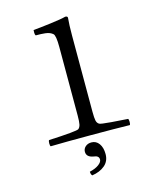

<svg xmlns="http://www.w3.org/2000/svg" viewBox="-133 -790 906 1107"><g transform="rotate(-15 320.0 -236.0)"><path d="M322 41Q350 41 367 64.5Q384 88 384 127Q384 169 354.5 194Q325 219 278 226Q270 218 270 202Q305 194 325 179Q345 164 345 149Q345 126 314 123Q272 116 272 84Q272 66 286 53.5Q300 41 322 41ZM286 -129V-538Q286 -607 273 -618Q265 -625 254 -629.5Q243 -634 228.5 -635.5Q214 -637 202.5 -637.5Q191 -638 172 -638Q168 -642 167.5 -653.5Q167 -665 168 -671Q205 -674 272 -682.5Q339 -691 364 -698Q378 -698 378 -688Q374 -648 374 -583V-129Q374 -91 377.5 -75Q381 -59 393 -52Q400 -47 463 -42Q526 -37 562 -35Q566 -30 566 -16Q566 -2 562 2Q476 0 330 0Q175 0 90 2Q86 -2 86 -16Q86 -30 90 -35Q257 -43 269 -52Q279 -60 282.5 -76.5Q286 -93 286 -129Z"/></g></svg>

Font: Libertinus Mono
Style: Regular
Weight: 400
Designer: Philipp H. Poll
Foundry: Khaled Hosny
Version: Version 6.7